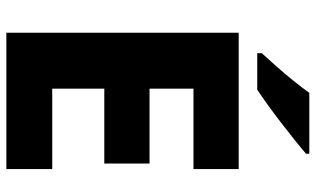

<svg xmlns="http://www.w3.org/2000/svg" viewBox="-210 -760 971 590"><g transform="rotate(90 275.0 -465.5)"><path d="M500 0H81V-714H500V-575H253V-440H483V-301H253V-141H500ZM453 -931V-921Q437 -907 412 -887Q387 -867 358.5 -845Q330 -823 303 -803.5Q276 -784 256 -771H144V-785Q160 -803 183 -828.5Q206 -854 228 -881.5Q250 -909 266 -931Z"/></g></svg>

Font: Noto Sans Cherokee ExtraBold
Style: Regular
Weight: 800
Designer: Monotype Design Team
Foundry: Monotype Imaging Inc.
Version: Version 2.001; ttfautohint (v1.8.4.7-5d5b)